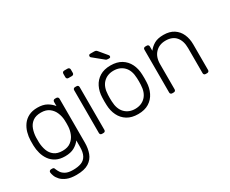

<svg xmlns="http://www.w3.org/2000/svg" viewBox="-133 -1177 2218 1849"><g transform="rotate(-30 976.0 -252.5)"><path d="M275 220Q211 220 170.5 203Q130 186 107.5 161.5Q85 137 76 112.5Q67 88 66 73Q65 63 72 56.5Q79 50 88 50H102Q110 50 116 53.5Q122 57 126 71Q132 87 145.5 108.5Q159 130 188.5 146Q218 162 270 162Q325 162 362 148Q399 134 418.5 98.5Q438 63 438 0V-69Q413 -35 372.5 -12.5Q332 10 270 10Q212 10 171.5 -11Q131 -32 106 -67Q81 -102 69 -145Q57 -188 56 -232Q55 -260 56 -288Q57 -332 69 -375Q81 -418 106 -453Q131 -488 171.5 -509Q212 -530 270 -530Q332 -530 372.5 -507Q413 -484 438 -451V-497Q438 -507 444 -513.5Q450 -520 460 -520H476Q486 -520 492.5 -513.5Q499 -507 499 -497V-10Q499 54 480 106Q461 158 412.5 189Q364 220 275 220ZM276 -48Q333 -48 368 -75Q403 -102 419.5 -142.5Q436 -183 438 -224Q439 -239 439 -260Q439 -281 438 -296Q436 -337 419.5 -377.5Q403 -418 368 -445Q333 -472 276 -472Q218 -472 183.5 -446Q149 -420 134 -378Q119 -336 117 -288Q116 -260 117 -232Q119 -184 134 -142Q149 -100 183.5 -74Q218 -48 276 -48Z M684 0Q674 0 668 -6Q662 -12 662 -22V-498Q662 -508 668 -514Q674 -520 684 -520H701Q711 -520 717 -514Q723 -508 723 -498V-22Q723 -12 717 -6Q711 0 701 0ZM673 -627Q663 -627 657 -633Q651 -639 651 -649V-687Q651 -697 657 -703.5Q663 -710 673 -710H711Q721 -710 727.5 -703.5Q734 -697 734 -687V-649Q734 -639 727.5 -633Q721 -627 711 -627Z M1083 10Q1011 10 962.5 -20Q914 -50 888.5 -102Q863 -154 861 -218Q860 -233 860 -260Q860 -287 861 -302Q863 -367 888.5 -418.5Q914 -470 962.5 -500Q1011 -530 1083 -530Q1155 -530 1203.5 -500Q1252 -470 1277.5 -418.5Q1303 -367 1305 -302Q1306 -287 1306 -260Q1306 -233 1305 -218Q1303 -154 1277.5 -102Q1252 -50 1203.5 -20Q1155 10 1083 10ZM1083 -48Q1153 -48 1197 -93Q1241 -138 1244 -223Q1245 -238 1245 -260Q1245 -282 1244 -297Q1241 -383 1197 -427.5Q1153 -472 1083 -472Q1013 -472 969 -427.5Q925 -383 922 -297Q921 -282 921 -260Q921 -238 922 -223Q925 -138 969 -93Q1013 -48 1083 -48ZM1098 -595Q1088 -595 1081.5 -596.5Q1075 -598 1067 -605L958 -694Q953 -699 953 -706Q953 -725 972 -725H1013Q1028 -725 1035 -721Q1042 -717 1050 -707L1119 -624Q1124 -619 1124 -611Q1124 -595 1108 -595Z M1465 0Q1455 0 1449 -6Q1443 -12 1443 -22V-498Q1443 -508 1449 -514Q1455 -520 1465 -520H1482Q1492 -520 1498 -514Q1504 -508 1504 -498V-451Q1531 -486 1569.5 -508Q1608 -530 1672 -530Q1740 -530 1785.5 -500.5Q1831 -471 1853.5 -420.5Q1876 -370 1876 -306V-22Q1876 -12 1870 -6Q1864 0 1854 0H1837Q1827 0 1821 -6Q1815 -12 1815 -22V-301Q1815 -381 1776 -426.5Q1737 -472 1662 -472Q1591 -472 1547.5 -426.5Q1504 -381 1504 -301V-22Q1504 -12 1498 -6Q1492 0 1482 0Z"/></g></svg>

Font: Rubik Light
Style: Regular
Weight: 300
Designer: Hubert and Fischer
Foundry: Hubert and Fischer
Version: Version 2.300;gftools[0.9.30]